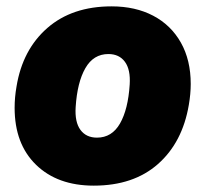

<svg xmlns="http://www.w3.org/2000/svg" viewBox="-20 -574 645 604"><path d="M26 -235Q26 -268 32 -302Q51 -418 129 -486Q207 -554 331 -554Q406 -554 462 -524.5Q518 -495 549 -440Q580 -385 580 -310Q580 -279 574 -244Q554 -126 477 -58Q400 10 275 10Q161 10 93.5 -55.5Q26 -121 26 -235ZM388 -308Q391 -355 373 -379.5Q355 -404 321 -404Q274 -404 248.5 -359.5Q223 -315 218 -237Q215 -190 233 -165.5Q251 -141 285 -141Q332 -141 357.5 -185.5Q383 -230 388 -308Z"/></svg>

Font: Mona Sans Black
Style: Italic
Weight: 900
Italic angle: -11.7°
Designer: Deni Anggara
Foundry: GitHub
Version: Version 2.000